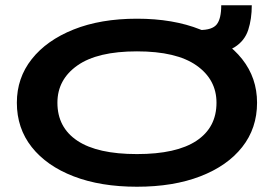

<svg xmlns="http://www.w3.org/2000/svg" viewBox="-20 -698 1040 729"><path d="M500 11Q362 11 259.5 -28.5Q157 -68 100.5 -139.5Q44 -211 44 -308Q44 -402 100.5 -473.5Q157 -545 259.5 -586Q362 -627 500 -627Q638 -627 740.5 -586Q843 -545 899.5 -473.5Q956 -402 956 -308Q956 -211 899.5 -139.5Q843 -68 740.5 -28.5Q638 11 500 11ZM500 -113Q650 -113 726 -163.5Q802 -214 802 -308Q802 -396 726 -449.5Q650 -503 500 -503Q350 -503 274 -449.5Q198 -396 198 -308Q198 -214 274 -163.5Q350 -113 500 -113ZM758 -495 738 -584Q786 -584 803 -605.5Q820 -627 820 -678H936Q936 -626 922.5 -584.5Q909 -543 871 -519Q833 -495 758 -495Z"/></svg>

Font: Inconsolata UltraExpanded Black
Style: Regular
Weight: 900
Width: 9
Monospace: yes
Designer: Raph Levien, Cyreal, Brenton Simpson
Foundry: Raph Levien, Cyreal, Google
Version: Version 3.001; ttfautohint (v1.8.2.53-6de2)